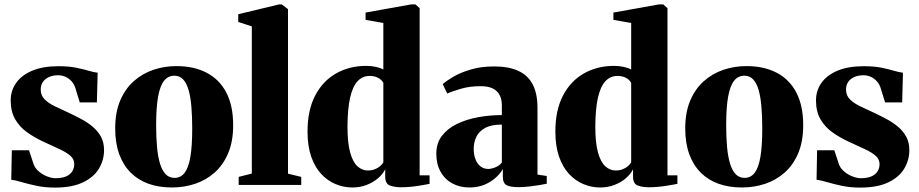

<svg xmlns="http://www.w3.org/2000/svg" viewBox="-20 -838 4162 870"><path d="M228.5 12Q183.5 12 145 3.8Q106.5 -4.5 77 -13.2Q47.5 -22 31 -23.5L33.5 -157H111.5L133 -92Q140.5 -73.5 157.8 -59.5Q175 -45.5 195.2 -38Q215.5 -30.5 231.5 -30.5Q261 -30.5 279.8 -38.8Q298.5 -47 307.5 -61.8Q316.5 -76.5 316.5 -94Q316.5 -116.5 299 -132Q281.5 -147.5 249.8 -162.2Q218 -177 174.5 -197Q137 -214.5 103.5 -238Q70 -261.5 49.2 -296.8Q28.5 -332 28.5 -383Q28.5 -427.5 53.2 -462.5Q78 -497.5 126.2 -517.8Q174.5 -538 245 -538Q292 -538 325 -531.2Q358 -524.5 381.5 -517.5Q405 -510.5 422.5 -508.5L419 -374H341.5L322.5 -435.5Q317 -455.5 304.8 -469.2Q292.5 -483 276.8 -490Q261 -497 243 -497Q220 -497 202 -489Q184 -481 174.2 -466.5Q164.5 -452 164.5 -432.5Q164.5 -405.5 182.2 -387.8Q200 -370 229 -356.2Q258 -342.5 290.5 -327.5Q320.5 -313.5 349.2 -298Q378 -282.5 401 -263Q424 -243.5 437.8 -217.8Q451.5 -192 451.5 -158Q451.5 -113 428.5 -74.2Q405.5 -35.5 356.2 -11.8Q307 12 228.5 12Z M502 -256Q502 -329.5 524.8 -382.8Q547.5 -436 586.5 -470.5Q625.5 -505 675.2 -521.8Q725 -538.5 779 -538.5Q859 -538.5 916.8 -508.2Q974.5 -478 1005.5 -418.5Q1036.5 -359 1036.5 -270.5Q1036.5 -197 1013.8 -143.5Q991 -90 952.2 -55.8Q913.5 -21.5 863.8 -5Q814 11.5 759 11.5Q700.5 11.5 653.2 -5.2Q606 -22 572.2 -55.8Q538.5 -89.5 520.2 -139.5Q502 -189.5 502 -256ZM771 -32Q799 -32 816.8 -55.2Q834.5 -78.5 842.8 -128Q851 -177.5 851 -255Q851 -310 847.2 -354.5Q843.5 -399 834.5 -430.2Q825.5 -461.5 809.8 -478.2Q794 -495 770.5 -495Q741.5 -495 723.2 -471.8Q705 -448.5 696.2 -399.2Q687.5 -350 687.5 -271Q687.5 -216 691.5 -172Q695.5 -128 705 -96.8Q714.5 -65.5 730.5 -48.8Q746.5 -32 771 -32Z M1121 -51.5V-718.5L1059.5 -738.5V-773.5L1244.5 -818H1257L1285 -796.5V-51L1345 -36.5V0H1061.5V-36.5Z M1576.5 11.5Q1537 11.5 1500.5 -3.8Q1464 -19 1435.2 -50Q1406.5 -81 1390 -128.8Q1373.5 -176.5 1373.5 -242Q1373.5 -338.5 1408 -404.8Q1442.5 -471 1502.8 -505.2Q1563 -539.5 1639.5 -539.5Q1663 -539.5 1684 -534.8Q1705 -530 1717 -523V-734L1636.5 -748V-781L1842.5 -818H1862.5L1881.5 -801V-43.5H1926.5V-5Q1908 -1 1870.5 4.8Q1833 10.5 1797 10.5Q1766.5 10.5 1746 2.2Q1725.5 -6 1725.5 -37.5V-71Q1714.5 -49 1692.8 -30.2Q1671 -11.5 1641.2 0Q1611.5 11.5 1576.5 11.5ZM1646.5 -65.5Q1664 -65.5 1677.8 -70.8Q1691.5 -76 1701.5 -84.5Q1711.5 -93 1717 -102V-462.5Q1709 -477.5 1692.5 -485.8Q1676 -494 1655.5 -494Q1622 -494 1599.8 -469.5Q1577.5 -445 1566.2 -394.5Q1555 -344 1554.5 -264.5Q1554.5 -189.5 1567 -145.8Q1579.5 -102 1600.5 -83.8Q1621.5 -65.5 1646.5 -65.5Z M2107.5 11.5Q2063 11.5 2029 -7.2Q1995 -26 1976 -60.5Q1957 -95 1957 -141.5Q1957 -189 1982.2 -222.2Q2007.5 -255.5 2050.2 -276.2Q2093 -297 2145.8 -306.8Q2198.5 -316.5 2254 -316.5V-361.5Q2254 -388 2244 -407.2Q2234 -426.5 2213 -437Q2192 -447.5 2158.5 -447.5Q2107 -447.5 2067.5 -435.5Q2028 -423.5 2006.5 -414.5L1986 -456.5Q2001.5 -471 2033.8 -490Q2066 -509 2113 -523Q2160 -537 2219 -537Q2284.5 -537 2328 -517.2Q2371.5 -497.5 2393.5 -456Q2415.5 -414.5 2415.5 -348.5V-47L2457.5 -40.5V-5.5Q2446.5 -3 2425.5 0.5Q2404.5 4 2379 7Q2353.5 10 2329.5 10Q2293 10 2275.8 1.2Q2258.5 -7.5 2258.5 -38V-72.5Q2248.5 -53.5 2227.5 -34Q2206.5 -14.5 2176.2 -1.5Q2146 11.5 2107.5 11.5ZM2192 -72.5Q2206.5 -72.5 2225 -80Q2243.5 -87.5 2254 -101.5V-273.5Q2206.5 -273.5 2178.8 -258.5Q2151 -243.5 2138.8 -218.8Q2126.5 -194 2126.5 -163Q2126.5 -136 2134.8 -115.5Q2143 -95 2157.8 -83.8Q2172.5 -72.5 2192 -72.5Z M2699.5 11.5Q2660 11.5 2623.5 -3.8Q2587 -19 2558.2 -50Q2529.5 -81 2513 -128.8Q2496.5 -176.5 2496.5 -242Q2496.5 -338.5 2531 -404.8Q2565.5 -471 2625.8 -505.2Q2686 -539.5 2762.5 -539.5Q2786 -539.5 2807 -534.8Q2828 -530 2840 -523V-734L2759.5 -748V-781L2965.5 -818H2985.5L3004.5 -801V-43.5H3049.5V-5Q3031 -1 2993.5 4.8Q2956 10.5 2920 10.5Q2889.5 10.5 2869 2.2Q2848.5 -6 2848.5 -37.5V-71Q2837.5 -49 2815.8 -30.2Q2794 -11.5 2764.2 0Q2734.5 11.5 2699.5 11.5ZM2769.5 -65.5Q2787 -65.5 2800.8 -70.8Q2814.5 -76 2824.5 -84.5Q2834.5 -93 2840 -102V-462.5Q2832 -477.5 2815.5 -485.8Q2799 -494 2778.5 -494Q2745 -494 2722.8 -469.5Q2700.5 -445 2689.2 -394.5Q2678 -344 2677.5 -264.5Q2677.5 -189.5 2690 -145.8Q2702.5 -102 2723.5 -83.8Q2744.5 -65.5 2769.5 -65.5Z M3085 -256Q3085 -329.5 3107.8 -382.8Q3130.5 -436 3169.5 -470.5Q3208.5 -505 3258.2 -521.8Q3308 -538.5 3362 -538.5Q3442 -538.5 3499.8 -508.2Q3557.5 -478 3588.5 -418.5Q3619.5 -359 3619.5 -270.5Q3619.5 -197 3596.8 -143.5Q3574 -90 3535.2 -55.8Q3496.5 -21.5 3446.8 -5Q3397 11.5 3342 11.5Q3283.5 11.5 3236.2 -5.2Q3189 -22 3155.2 -55.8Q3121.5 -89.5 3103.2 -139.5Q3085 -189.5 3085 -256ZM3354 -32Q3382 -32 3399.8 -55.2Q3417.5 -78.5 3425.8 -128Q3434 -177.5 3434 -255Q3434 -310 3430.2 -354.5Q3426.5 -399 3417.5 -430.2Q3408.5 -461.5 3392.8 -478.2Q3377 -495 3353.5 -495Q3324.5 -495 3306.2 -471.8Q3288 -448.5 3279.2 -399.2Q3270.5 -350 3270.5 -271Q3270.5 -216 3274.5 -172Q3278.5 -128 3288 -96.8Q3297.5 -65.5 3313.5 -48.8Q3329.5 -32 3354 -32Z M3877.5 12Q3832.5 12 3794 3.8Q3755.5 -4.5 3726 -13.2Q3696.5 -22 3680 -23.5L3682.5 -157H3760.5L3782 -92Q3789.5 -73.5 3806.8 -59.5Q3824 -45.5 3844.2 -38Q3864.5 -30.5 3880.5 -30.5Q3910 -30.5 3928.8 -38.8Q3947.5 -47 3956.5 -61.8Q3965.5 -76.5 3965.5 -94Q3965.5 -116.5 3948 -132Q3930.5 -147.5 3898.8 -162.2Q3867 -177 3823.5 -197Q3786 -214.5 3752.5 -238Q3719 -261.5 3698.2 -296.8Q3677.5 -332 3677.5 -383Q3677.5 -427.5 3702.2 -462.5Q3727 -497.5 3775.2 -517.8Q3823.5 -538 3894 -538Q3941 -538 3974 -531.2Q4007 -524.5 4030.5 -517.5Q4054 -510.5 4071.5 -508.5L4068 -374H3990.5L3971.5 -435.5Q3966 -455.5 3953.8 -469.2Q3941.5 -483 3925.8 -490Q3910 -497 3892 -497Q3869 -497 3851 -489Q3833 -481 3823.2 -466.5Q3813.5 -452 3813.5 -432.5Q3813.5 -405.5 3831.2 -387.8Q3849 -370 3878 -356.2Q3907 -342.5 3939.5 -327.5Q3969.5 -313.5 3998.2 -298Q4027 -282.5 4050 -263Q4073 -243.5 4086.8 -217.8Q4100.5 -192 4100.5 -158Q4100.5 -113 4077.5 -74.2Q4054.5 -35.5 4005.2 -11.8Q3956 12 3877.5 12Z"/></svg>

Font: Merriweather 96pt Black
Style: Regular
Weight: 900
Version: Version 2.100